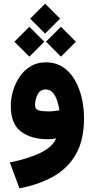

<svg xmlns="http://www.w3.org/2000/svg" viewBox="-20 -754 514 1041"><path d="M224.6 -733.9 305.7 -652.8 224.6 -571.8 143.6 -652.8ZM310.5 -608.9 391.6 -527.8 310.5 -446.8 229.5 -527.8ZM139.2 -608.9 220.2 -527.8 139.2 -446.8 58.1 -527.8ZM435.5 -113.3Q435.5 4.4 392.1 81.3Q348.6 158.2 269.8 202.6Q190.9 247.1 85.4 267.1L33.2 126.5Q130.4 107.9 197.8 75.4Q265.1 43 284.2 -3.4Q261.7 1 241.7 1Q148.4 1 93.5 -40.8Q38.6 -82.5 38.6 -179.7Q38.6 -219.2 50.5 -260.7Q62.5 -302.2 86.2 -337.4Q109.9 -372.6 145.5 -394.3Q181.2 -416 228 -416Q281.7 -416 320.8 -390.4Q359.9 -364.7 385.3 -321Q410.6 -277.3 423.1 -223.6Q435.5 -169.9 435.5 -113.3ZM238.8 -149.9Q259.8 -149.9 276.4 -152.1Q293 -154.3 302.2 -156.2Q299.3 -175.3 291.7 -201.9Q284.2 -228.5 268.8 -248.8Q253.4 -269 227.1 -269Q205.1 -269 192.6 -254.2Q180.2 -239.3 175 -219.7Q169.9 -200.2 169.9 -185.5Q169.9 -161.1 190.4 -155.5Q210.9 -149.9 238.8 -149.9Z"/></svg>

Font: Vazirmatn UI Black
Style: Regular
Weight: 900
Designer: Saber Rastikerdar
Foundry: Saber Rastikerdar
Version: Version 33.003